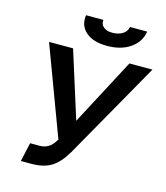

<svg xmlns="http://www.w3.org/2000/svg" viewBox="-131 -1016 967 1119"><g transform="rotate(15 352.0 -456.5)"><path d="M248 -916H353Q349 -890 368 -873.5Q387 -857 421 -857Q459 -857 484 -873Q509 -889 513 -916H617Q607 -852 551.5 -813.5Q496 -775 412 -775Q328 -775 283.5 -813.5Q239 -852 248 -916ZM101 3 126 -111H185Q241 -111 274 -165L280 -174L80 -710H225L352 -307L565 -710H704L372 -124Q331 -54 284.5 -25.5Q238 3 164 3Z"/></g></svg>

Font: Raleway-v4020
Style: Bold Italic
Weight: 700
Italic angle: -12°
Designer: Matt McInerney, Pablo Impallari, Rodrigo Fuenzalida
Foundry: Matt McInerney, Pablo Impallari, Rodrigo Fuenzalida
Version: Version 4.020;PS 004.020;hotconv 1.0.88;makeotf.lib2.5.64775